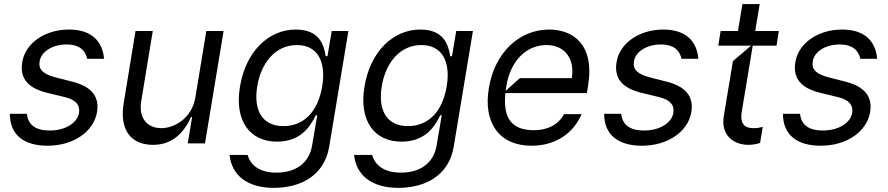

<svg xmlns="http://www.w3.org/2000/svg" viewBox="-20 -696 4311 932"><path d="M210.9 11.4C337.7 11.4 435.4 -57.9 451 -152C463.4 -228 423.7 -275.9 331 -299.7L252.8 -319.6C190.7 -335.6 165.1 -357.2 172.6 -399.1C180 -446 235.4 -480.1 302.6 -480.1C373.2 -480.1 395.6 -444.6 403.4 -410.5H485.1C477.6 -497.2 423.3 -552.6 314.6 -552.6C198.9 -552.6 103 -487.2 88.1 -394.9C75.3 -319.6 111.5 -269.2 208.1 -245.7L295.5 -224.4C348.4 -211.6 369.7 -185.4 363.6 -147.7C355.8 -100.9 299.7 -62.5 221.6 -62.5C154.1 -62.5 116.1 -88.8 110.8 -143.5H27.7C27.7 -38.7 99.4 11.4 210.9 11.4Z M723 7.1C804.7 7.1 866.1 -36.9 907 -127.8H912.6L891.3 0H975.1L1065.3 -545.5H981.5L928.3 -223C911.2 -120.7 825.3 -73.9 762.8 -73.9C693.2 -73.9 652 -125 665.5 -204.5L721.6 -545.5H637.8L581 -198.9C557.2 -59.7 620 7.1 723 7.1Z M1308.9 215.9C1439.6 215.9 1554.7 156.2 1578.1 15.6L1671.2 -545.5H1590.2L1569.6 -423.3H1561.1C1551.5 -483.7 1527 -552.6 1415.5 -552.6C1282 -552.6 1172.2 -443.2 1144.9 -275.6C1116.5 -105.1 1196.4 -8.5 1323.9 -8.5C1435.7 -8.5 1482.2 -74.6 1512.8 -136.4H1519.9L1495 9.9C1480.1 100.9 1409.1 142 1321.7 142C1235.4 142 1195 102.3 1181.8 56.1H1094.5C1104.4 154.1 1179.3 215.9 1308.9 215.9ZM1355.8 -83.8C1250.7 -83.8 1209.9 -163.4 1228.7 -277C1246.8 -387.8 1314.3 -477.3 1421.2 -477.3C1523.1 -477.3 1563.6 -394.9 1544 -277C1523.8 -156.2 1456.7 -83.8 1355.8 -83.8Z M1913.4 215.9C2044 215.9 2159.1 156.2 2182.5 15.6L2275.6 -545.5H2194.6L2174 -423.3H2165.5C2155.9 -483.7 2131.4 -552.6 2019.9 -552.6C1886.4 -552.6 1776.6 -443.2 1749.3 -275.6C1720.9 -105.1 1800.8 -8.5 1928.3 -8.5C2040.1 -8.5 2086.6 -74.6 2117.2 -136.4H2124.3L2099.4 9.9C2084.5 100.9 2013.5 142 1926.1 142C1839.8 142 1799.4 102.3 1786.2 56.1H1698.9C1708.8 154.1 1783.7 215.9 1913.4 215.9ZM1960.2 -83.8C1855.1 -83.8 1814.3 -163.4 1833.1 -277C1851.2 -387.8 1918.7 -477.3 2025.6 -477.3C2127.5 -477.3 2168 -394.9 2148.4 -277C2128.2 -156.2 2061.1 -83.8 1960.2 -83.8Z M2645.6 -552.6C2497.2 -552.6 2380 -436.1 2353 -268.5C2324.6 -100.9 2402.7 11.4 2560.4 11.4C2671.2 11.4 2760.7 -43.7 2803.3 -142H2718C2691.8 -92 2638.5 -63.9 2573.2 -63.9C2465.2 -63.9 2420.8 -119.7 2433.2 -244.3H2828.8L2834.5 -279.8C2867.9 -483 2758.5 -552.6 2645.6 -552.6ZM2503.6 -316.8 2434.7 -255C2435.7 -263.1 2436.8 -271.3 2438.2 -279.8C2457 -395.2 2530.5 -477.3 2632.8 -477.3C2723.4 -477.3 2770.6 -409.1 2755.7 -316.8Z M3095.9 11.4C3222.7 11.4 3320.3 -57.9 3335.9 -152C3348.4 -228 3308.6 -275.9 3215.9 -299.7L3137.8 -319.6C3075.6 -335.6 3050.1 -357.2 3057.5 -399.1C3065 -446 3120.4 -480.1 3187.5 -480.1C3258.2 -480.1 3280.5 -444.6 3288.4 -410.5H3370C3362.6 -497.2 3308.2 -552.6 3199.6 -552.6C3083.8 -552.6 2987.9 -487.2 2973 -394.9C2960.2 -319.6 2996.4 -269.2 3093 -245.7L3180.4 -224.4C3233.3 -211.6 3254.6 -185.4 3248.6 -147.7C3240.8 -100.9 3184.7 -62.5 3106.5 -62.5C3039.1 -62.5 3001.1 -88.8 2995.7 -143.5H2912.6C2912.6 -38.7 2984.4 11.4 3095.9 11.4Z M3749.3 -474.4 3760.7 -545.5H3646L3667.6 -676.1H3583.8L3562.1 -545.5H3478L3466.6 -474.4H3625.7L3537.6 -399.1L3493.6 -133.5C3477.6 -38.4 3541.9 7.1 3612.9 7.1C3637.1 7.1 3661.9 1.4 3669.7 -2.8L3682.5 -80.3C3665.5 -76 3658 -73.9 3639.9 -73.9C3602.6 -73.9 3569.2 -85.2 3581 -156.2L3633.9 -474.4Z M3963.8 11.4C4090.6 11.4 4188.2 -57.9 4203.8 -152C4216.3 -228 4176.5 -275.9 4083.8 -299.7L4005.7 -319.6C3943.5 -335.6 3918 -357.2 3925.4 -399.1C3932.9 -446 3988.3 -480.1 4055.4 -480.1C4126.1 -480.1 4148.4 -444.6 4156.2 -410.5H4237.9C4230.5 -497.2 4176.1 -552.6 4067.5 -552.6C3951.7 -552.6 3855.8 -487.2 3840.9 -394.9C3828.1 -319.6 3864.3 -269.2 3960.9 -245.7L4048.3 -224.4C4101.2 -211.6 4122.5 -185.4 4116.5 -147.7C4108.7 -100.9 4052.6 -62.5 3974.4 -62.5C3907 -62.5 3869 -88.8 3863.6 -143.5H3780.5C3780.5 -38.7 3852.3 11.4 3963.8 11.4Z"/></svg>

Font: Riot Sans 2.0
Style: Italic
Weight: 400
Italic angle: -9.39999°
Designer: Rasmus Andersson
Foundry: rsms
Version: Version 3.006;hotconv 1.0.109;makeotfexe 2.5.65596